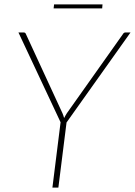

<svg xmlns="http://www.w3.org/2000/svg" viewBox="-20 -850 612 870"><path d="M281.5 -295 244.5 0H217.5L254.5 -296L63.5 -703H87Q95 -703 97.5 -695.5L263 -337Q265.5 -331.5 267.2 -326Q269 -320.5 270.5 -315Q273.5 -321 276.5 -326.2Q279.5 -331.5 283 -337L537 -695.5Q541 -703 549 -703H571.5ZM225 -830H444.5L443 -812H223Z"/></svg>

Font: Lato ExtraLight
Style: Italic
Weight: 275
Italic angle: -7°
Designer: Lukasz Dziedzic with Adam Twardoch and Botio Nikoltchev
Foundry: tyPoland Lukasz Dziedzic
Version: Version 2.015; 2015-08-06; http://www.latofonts.com/